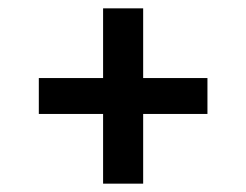

<svg xmlns="http://www.w3.org/2000/svg" viewBox="-20 -555 590 460"><path d="M227 -115V-282H73V-368H227V-535H323V-368H477V-282H323V-115Z"/></svg>

Font: Lode Dark
Style: Bold
Weight: 700
Monospace: yes
Designer: Belleve Invis
Foundry: Belleve Invis
Version: Version 29.2.0; ttfautohint (v1.8.3)